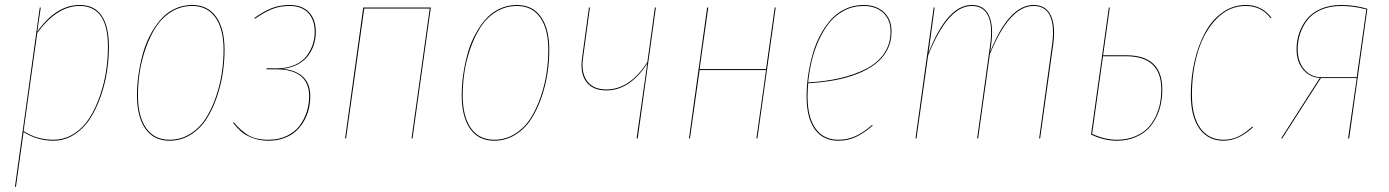

<svg xmlns="http://www.w3.org/2000/svg" viewBox="-20 -547 5491 759"><path d="M39.1 191.4 137.2 -517.1H141.1L127.4 -421.9Q202.1 -527.3 294.9 -527.3Q353 -527.3 381.8 -485.1Q410.6 -442.9 410.6 -362.3Q410.6 -314.9 403.1 -265.1Q395.5 -215.3 378.2 -165.8Q360.8 -116.2 335.9 -77.6Q311 -39.1 273.4 -14.9Q235.8 9.3 190.9 9.3Q127.9 9.3 73.2 -24.9L43 191.4ZM190.9 5.4Q235.4 5.4 272.5 -18.6Q309.6 -42.5 334 -81.1Q358.4 -119.6 375.2 -168.7Q392.1 -217.8 399.4 -266.6Q406.7 -315.4 406.7 -362.3Q406.7 -523.4 294.9 -523.4Q205.1 -523.4 127.4 -417L73.2 -28.8Q126 5.4 190.9 5.4Z M649.9 9.3Q587.9 9.3 554.7 -38.1Q521.5 -85.4 521.5 -170.4Q521.5 -208 526.9 -247.6Q532.2 -287.1 542.7 -327.6Q553.2 -368.2 571.3 -403.8Q589.4 -439.5 612.8 -467.3Q636.2 -495.1 668.9 -511.2Q701.7 -527.3 739.7 -527.3Q801.3 -527.3 834.5 -480.7Q867.7 -434.1 867.7 -349.6Q867.7 -304.7 860.6 -257.6Q853.5 -210.4 836.9 -162.1Q820.3 -113.8 796.1 -76.2Q772 -38.6 733.9 -14.6Q695.8 9.3 649.9 9.3ZM649.9 5.4Q695.3 5.4 732.7 -18.3Q770 -42 793.7 -79.3Q817.4 -116.7 833.7 -164.6Q850.1 -212.4 856.9 -258.8Q863.8 -305.2 863.8 -349.6Q863.8 -432.6 831.5 -478Q799.3 -523.4 739.7 -523.4Q694.8 -523.4 657.7 -500.5Q620.6 -477.5 596.7 -440.7Q572.8 -403.8 556.2 -356.4Q539.6 -309.1 532.5 -262.5Q525.4 -215.8 525.4 -170.4Q525.4 -86.9 557.6 -40.8Q589.8 5.4 649.9 5.4Z M1125 -527.3Q1174.3 -527.3 1201.4 -498.8Q1228.5 -470.2 1228.5 -420.4Q1228.5 -395 1220.9 -371.3Q1213.4 -347.7 1198.2 -326.9Q1183.1 -306.2 1156.7 -292.2Q1130.4 -278.3 1096.2 -274.9Q1147.5 -271 1177 -244.1Q1206.5 -217.3 1206.5 -167Q1206.5 -140.6 1200.7 -116Q1194.8 -91.3 1181.6 -68.4Q1168.5 -45.4 1149.7 -28.3Q1130.9 -11.2 1102.8 -1Q1074.7 9.3 1041.5 9.3Q1005.9 9.3 977.3 -2Q948.7 -13.2 933.8 -26.4Q918.9 -39.6 901.4 -61L903.8 -64Q931.2 -30.8 961.2 -12.7Q991.2 5.4 1041.5 5.4Q1082 5.4 1113.8 -9.8Q1145.5 -24.9 1164.3 -50Q1183.1 -75.2 1192.6 -105Q1202.1 -134.8 1202.1 -167Q1202.1 -218.8 1169.4 -245.8Q1136.7 -272.9 1073.7 -272.9H1032.7L1034.2 -276.9H1074.7Q1114.7 -276.9 1145.3 -290.3Q1175.8 -303.7 1192.1 -325.7Q1208.5 -347.7 1216.3 -371.3Q1224.1 -395 1224.1 -420.4Q1224.1 -468.3 1198.5 -495.8Q1172.9 -523.4 1125 -523.4Q1085.9 -523.4 1054.7 -510.7Q1023.4 -498 987.8 -472.7L985.8 -476.1Q1022 -502 1053.7 -514.6Q1085.4 -527.3 1125 -527.3Z M1606.9 0 1678.7 -513.2H1419.9L1348.1 0H1344.2L1416 -517.1H1683.1L1610.8 0Z M1933.6 9.3Q1871.6 9.3 1838.4 -38.1Q1805.2 -85.4 1805.2 -170.4Q1805.2 -208 1810.5 -247.6Q1815.9 -287.1 1826.4 -327.6Q1836.9 -368.2 1855 -403.8Q1873 -439.5 1896.5 -467.3Q1919.9 -495.1 1952.6 -511.2Q1985.4 -527.3 2023.4 -527.3Q2085 -527.3 2118.2 -480.7Q2151.4 -434.1 2151.4 -349.6Q2151.4 -304.7 2144.3 -257.6Q2137.2 -210.4 2120.6 -162.1Q2104 -113.8 2079.8 -76.2Q2055.7 -38.6 2017.6 -14.6Q1979.5 9.3 1933.6 9.3ZM1933.6 5.4Q1979 5.4 2016.4 -18.3Q2053.7 -42 2077.4 -79.3Q2101.1 -116.7 2117.4 -164.6Q2133.8 -212.4 2140.6 -258.8Q2147.5 -305.2 2147.5 -349.6Q2147.5 -432.6 2115.2 -478Q2083 -523.4 2023.4 -523.4Q1978.5 -523.4 1941.4 -500.5Q1904.3 -477.5 1880.4 -440.7Q1856.4 -403.8 1839.8 -356.4Q1823.2 -309.1 1816.2 -262.5Q1809.1 -215.8 1809.1 -170.4Q1809.1 -86.9 1841.3 -40.8Q1873.5 5.4 1933.6 5.4Z M2572.8 -517.1 2501 0H2496.6L2538.6 -295.9Q2469.7 -189.5 2376.5 -189.5Q2323.7 -189.5 2298.1 -223.1Q2272.5 -256.8 2280.8 -316.4L2308.1 -517.1H2312L2284.7 -316.4Q2276.9 -258.8 2301.3 -226.1Q2325.7 -193.4 2377 -193.4Q2469.7 -193.4 2539.1 -301.8L2568.8 -517.1Z M2970.2 0 3008.3 -270H2745.6L2707.5 0H2703.6L2775.4 -517.1H2779.8L2745.6 -273.9H3008.3L3042.5 -517.1H3046.4L2974.1 0Z M3504.4 -421.9Q3504.4 -381.8 3487.1 -349.1Q3469.7 -316.4 3439.9 -293.7Q3410.2 -271 3367.9 -254.6Q3325.7 -238.3 3278.1 -229.7Q3230.5 -221.2 3174.8 -217.8Q3172.4 -187.5 3172.4 -166Q3172.4 -83 3204.1 -38.8Q3235.8 5.4 3293.5 5.4Q3331.1 5.4 3361.8 -8.8Q3392.6 -22.9 3427.7 -53.2L3429.7 -50.3Q3393.6 -19.5 3362.5 -5.1Q3331.5 9.3 3293.5 9.3Q3233.9 9.3 3201.2 -35.6Q3168.5 -80.6 3168.5 -165.5Q3168.5 -203.6 3173.8 -243.2Q3179.2 -282.7 3189.9 -324Q3200.7 -365.2 3219 -401.4Q3237.3 -437.5 3261.5 -465.8Q3285.6 -494.1 3319.6 -510.7Q3353.5 -527.3 3393.6 -527.3Q3442.9 -527.3 3473.6 -499.5Q3504.4 -471.7 3504.4 -421.9ZM3393.6 -523.4Q3352.1 -523.4 3317.1 -505.1Q3282.2 -486.8 3258.3 -456.8Q3234.4 -426.8 3216.3 -386.7Q3198.2 -346.7 3188.7 -305.7Q3179.2 -264.6 3174.8 -221.2Q3244.6 -225.1 3302 -238.5Q3359.4 -252 3404.8 -275.4Q3450.2 -298.8 3475.3 -336.2Q3500.5 -373.5 3500.5 -421.9Q3500.5 -470.2 3470.9 -496.8Q3441.4 -523.4 3393.6 -523.4Z M4065.9 -527.3Q4114.7 -527.3 4134.3 -485.6Q4153.8 -443.8 4143.1 -368.2L4091.8 0H4087.9L4138.7 -368.2Q4149.4 -442.9 4131.3 -483.2Q4113.3 -523.4 4065.9 -523.4Q3970.7 -523.4 3893.1 -333L3846.7 0H3842.8L3894 -368.2Q3904.8 -442.9 3886.7 -483.2Q3868.7 -523.4 3821.3 -523.4Q3727.1 -523.4 3648.9 -327.6L3603 0H3599.1L3670.9 -517.1H3674.8L3650.4 -337.9Q3725.1 -527.3 3821.3 -527.3Q3870.6 -527.3 3889.6 -485.6Q3908.7 -443.8 3897.9 -368.2L3894.5 -342.8Q3969.2 -527.3 4065.9 -527.3Z M4431.2 -328.6Q4574.7 -328.6 4574.7 -194.3Q4574.7 -165.5 4569.6 -138.7Q4564.5 -111.8 4551.5 -85Q4538.6 -58.1 4519.3 -38.1Q4500 -18.1 4469.2 -4.9Q4438.5 8.3 4399.9 9.3Q4347.7 10.7 4293 -15.1L4363.3 -517.1H4367.2L4340.8 -328.6ZM4399.9 5.4Q4438 4.4 4468.3 -8.5Q4498.5 -21.5 4517.3 -41Q4536.1 -60.5 4548.6 -86.9Q4561 -113.3 4565.9 -139.6Q4570.8 -166 4570.8 -194.3Q4570.8 -324.7 4430.7 -324.7H4340.3L4297.4 -17.6Q4351.1 6.8 4399.9 5.4Z M4904.8 -527.3Q4967.8 -527.3 5006.3 -477.1L5002.9 -475.1Q4966.3 -523.4 4904.3 -523.4Q4838.9 -523.4 4789.8 -473.4Q4740.7 -423.3 4716.3 -344.5Q4691.9 -265.6 4691.9 -172.4Q4691.9 -86.9 4724.9 -40.8Q4757.8 5.4 4816.9 5.4Q4849.6 5.4 4876.2 -7.8Q4902.8 -21 4930.2 -46.4L4933.1 -43.9Q4876.5 9.3 4816.9 9.3Q4755.9 9.3 4721.7 -38.1Q4687.5 -85.4 4687.5 -172.4Q4687.5 -242.2 4702.4 -305.9Q4717.3 -369.6 4744.4 -419.2Q4771.5 -468.8 4813 -498Q4854.5 -527.3 4904.8 -527.3Z M5282.2 -527.3Q5335.9 -527.3 5385.3 -512.2L5313.5 0H5309.1L5343.3 -238.3H5201.7L5048.8 0H5044.4L5197.3 -238.8Q5156.7 -241.7 5131.1 -272.5Q5105.5 -303.2 5105.5 -352.1Q5105.5 -384.8 5115.2 -414.6Q5125 -444.3 5145 -470.2Q5165 -496.1 5200.4 -511.7Q5235.8 -527.3 5282.2 -527.3ZM5282.2 -523.4Q5236.8 -523.4 5202.1 -508.3Q5167.5 -493.2 5148.2 -467.8Q5128.9 -442.4 5119.4 -413.3Q5109.9 -384.3 5109.9 -352.1Q5109.9 -303.2 5136.2 -272.5Q5162.6 -241.7 5205.1 -241.7H5343.3L5381.3 -509.8Q5331.1 -523.4 5282.2 -523.4Z"/></svg>

Font: Fira Sans Compressed Four
Style: Italic
Weight: 100
Width: 3
Italic angle: -8°
Designer: Carrois Corporate & Edenspiekermann AG
Foundry: Carrois Corporate GbR & Edenspiekermann AG
Version: Version 4.203;PS 004.203;hotconv 1.0.88;makeotf.lib2.5.64775